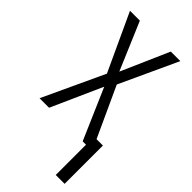

<svg xmlns="http://www.w3.org/2000/svg" viewBox="-228 -581 812 812"><g transform="rotate(45 177.5 -175.5)"><path d="M294 181H347V-48H309L206 -272L326 -532H269L175 -318L84 -532H25L144 -275L16 0H73L175 -228L274 0H294Z"/></g></svg>

Font: Noto Sans UI Condensed Light
Style: Regular
Weight: 300
Width: 3
Designer: Monotype Design Team
Foundry: Monotype Imaging Inc.
Version: Version 1.901